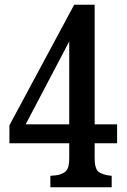

<svg xmlns="http://www.w3.org/2000/svg" viewBox="-20 -795 540 815"><path d="M294.9 -774.9H381.8V-267.1H477.1V-187H381.8V-124Q381.8 -100.6 386 -86.7Q390.1 -72.8 397.9 -65.9Q407.2 -59.6 420.4 -54.9Q433.6 -50.3 454.1 -48.8V0H193.8V-48.8Q219.7 -49.8 234.9 -54.7Q250 -59.6 257.8 -66.9Q267.1 -75.2 270.5 -89.1Q273.9 -103 273.9 -124V-187H20V-263.2ZM273.9 -619.1 88.9 -267.1H273.9Z"/></svg>

Font: BIZ UDMincho
Style: Bold
Weight: 700
Monospace: yes
Designer: TypeBank Co., Ltd.
Foundry: Morisawa Inc.
Version: Version 1.06